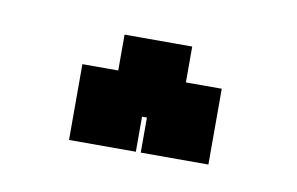

<svg xmlns="http://www.w3.org/2000/svg" viewBox="-33 -686 359 232"><g transform="rotate(10 146.5 -569.5)"><path d="M61 -501V-594H105V-638H188V-594H232V-501H149V-544H143V-501Z"/></g></svg>

Font: Pixelify Sans
Style: Bold
Weight: 700
Designer: Stefie Justprince
Foundry: Typecalism Foundryline
Version: Version 1.000